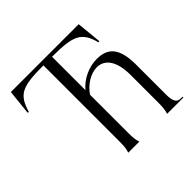

<svg xmlns="http://www.w3.org/2000/svg" viewBox="-173 -911 1101 1101"><g transform="rotate(-45 377.5 -361.0)"><path d="M278 0H368C360 -24 358 -40 358 -84V-390C390 -438 446 -474 497 -474C553 -474 603 -429 603 -304V-89C603 -43 601 -24 593 0H725V-7H709C680 -7 667 -30 667 -82V-324C667 -455 624 -508 530 -508C468 -508 400 -478 358 -427V-698C530 -698 576 -678 605 -568L613 -570L598 -722H48L32 -570L40 -568C73 -678 113 -698 288 -698V-84C288 -40 286 -24 278 0Z"/></g></svg>

Font: Sinistre
Style: Regular
Weight: 400
Designer: Jules Durand
Foundry: Collletttivo
Version: Version 69.420;Glyphs 3.2 (3217)